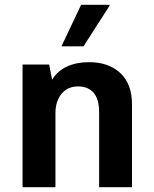

<svg xmlns="http://www.w3.org/2000/svg" viewBox="-20 -780 640 800"><path d="M74 0V-511H185L197 -448Q220 -485 259.5 -503Q299 -521 351 -521Q433 -521 481.5 -475.5Q530 -430 530 -345V0H393V-313Q393 -367 370 -393.5Q347 -420 305 -420Q276 -420 255 -406Q234 -392 222.5 -367Q211 -342 211 -309V0ZM236 -587 318 -760H436L437 -757L328 -587Z"/></svg>

Font: Chivo Mono Medium SemiBold
Style: Regular
Weight: 600
Monospace: yes
Version: Version 1.008